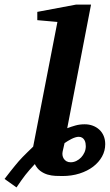

<svg xmlns="http://www.w3.org/2000/svg" viewBox="-99 -757 480 839"><path d="M275.9 -118.2Q275.9 -124.5 274.7 -131.6Q273.4 -138.7 270 -144.8Q266.6 -150.9 260.5 -155Q254.4 -159.2 245.1 -159.2Q237.8 -159.2 229.5 -156.5Q221.2 -153.8 213.1 -149.7Q205.1 -145.5 197.3 -140.9Q189.5 -136.2 183.1 -131.8L174.8 -95.2Q172.9 -86.9 174.1 -78.6Q175.3 -70.3 179.7 -63.5Q184.1 -56.6 191.7 -52.2Q199.2 -47.9 210 -47.9Q222.7 -47.9 234.6 -53.7Q246.6 -59.6 255.6 -69.1Q264.6 -78.6 270.3 -91.3Q275.9 -104 275.9 -118.2ZM360.8 -127Q360.8 -98.1 346.9 -73Q333 -47.9 308.1 -28.8Q283.2 -9.8 248.8 1.2Q214.4 12.2 173.8 12.2Q159.7 12.2 142.8 11.5Q126 10.7 109.1 5.9Q92.3 1 77.6 -9.8Q63 -20.5 53.2 -40Q39.1 -24.9 29.8 -14.2Q20.5 -3.4 12 7.3Q3.4 18.1 -5.4 30.8Q-14.2 43.5 -26.9 62L-79.1 24.9Q-64.5 5.9 -53.5 -8.1Q-42.5 -22 -33.7 -32.7Q-24.9 -43.5 -17.1 -52.5Q-9.3 -61.5 -0.2 -70.8Q8.8 -80.1 19.8 -90.8Q30.8 -101.6 45.9 -116.2L151.9 -661.1L64 -668.9V-705.1L232.9 -736.8H298.8L194.8 -196.8Q211.4 -203.1 230.2 -208.5Q249 -213.9 271 -213.9Q290 -213.9 306.4 -207.8Q322.8 -201.7 335 -190.4Q347.2 -179.2 354 -163.1Q360.8 -147 360.8 -127Z"/></svg>

Font: Charis SIL Phon
Style: Bold Italic
Weight: 700
Italic angle: -11°
Foundry: SIL International
Version: Version 5.000